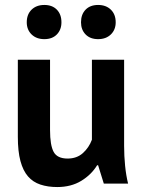

<svg xmlns="http://www.w3.org/2000/svg" viewBox="-20 -741 578 775"><path d="M182 -500V-216Q182 -155 196.5 -128Q211 -101 253 -101Q290 -101 314.5 -123Q339 -145 351 -177V-500H481V-152Q481 -111 485 -71.5Q489 -32 497 0H399L376 -74H372Q349 -36 308 -11Q267 14 211 14Q173 14 143 4Q113 -6 93 -29Q73 -52 62.5 -91Q52 -130 52 -189V-500ZM88 -651Q88 -683 107.5 -702Q127 -721 159 -721Q191 -721 209.5 -702Q228 -683 228 -651Q228 -621 209.5 -602Q191 -583 159 -583Q127 -583 107.5 -602Q88 -621 88 -651ZM307 -651Q307 -683 325.5 -702Q344 -721 376 -721Q408 -721 427.5 -702Q447 -683 447 -651Q447 -621 427.5 -602Q408 -583 376 -583Q344 -583 325.5 -602Q307 -621 307 -651Z"/></svg>

Font: PTSans
Style: Bold
Weight: 700
Designer: A.Korolkova, O.Umpeleva, V.Yefimov
Foundry: ParaType Ltd
Version: Version 2.003W OFL